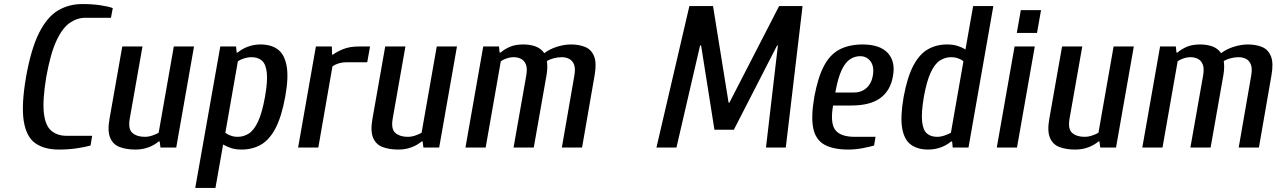

<svg xmlns="http://www.w3.org/2000/svg" viewBox="-20 -730 6316 950"><path d="M271 10Q199 10 154.5 -21.5Q110 -53 97.5 -131.5Q85 -210 109 -350Q134 -490 174 -568.5Q214 -647 267.5 -678.5Q321 -710 388 -710Q436 -710 476.5 -704Q517 -698 538 -690L529 -642H402Q362 -642 325.5 -617Q289 -592 259.5 -529Q230 -466 209 -350Q190 -235 197 -171.5Q204 -108 234 -83Q264 -58 310 -58H436L428 -10Q405 -3 362 3.5Q319 10 271 10Z M650 10Q605 10 572 -2.5Q539 -15 525 -48.5Q511 -82 522 -143L585 -500H685L622 -143Q613 -91 635.5 -72Q658 -53 696 -53Q715 -53 734 -59.5Q753 -66 765 -73L840 -500H940L852 0H774L770 -30H765Q744 -12 714.5 -1Q685 10 650 10Z M946 200 1070 -500H1148L1151 -470H1156Q1177 -488 1206.5 -499Q1236 -510 1269 -510Q1321 -510 1354 -486Q1387 -462 1398 -405Q1409 -348 1391 -250Q1373 -152 1343 -95Q1313 -38 1271 -14Q1229 10 1175 10Q1146 10 1124.5 3Q1103 -4 1084 -15L1046 200ZM1156 -53Q1186 -53 1211.5 -69.5Q1237 -86 1257 -129Q1277 -172 1291 -250Q1305 -328 1300 -371Q1295 -414 1275.5 -430.5Q1256 -447 1225 -447Q1206 -447 1187.5 -441Q1169 -435 1157 -427L1095 -73Q1103 -66 1120 -59.5Q1137 -53 1156 -53Z M1455 0 1543 -500H1622L1623 -460H1628Q1648 -475 1679.5 -487.5Q1711 -500 1756 -500H1811L1797 -422H1694Q1675 -422 1657.5 -417Q1640 -412 1625 -402L1555 0Z M1951 10Q1906 10 1873 -2.5Q1840 -15 1826 -48.5Q1812 -82 1823 -143L1886 -500H1986L1923 -143Q1914 -91 1936.5 -72Q1959 -53 1997 -53Q2016 -53 2035 -59.5Q2054 -66 2066 -73L2141 -500H2241L2153 0H2075L2071 -30H2066Q2045 -12 2015.5 -1Q1986 10 1951 10Z M2283 0 2371 -500H2449L2452 -470H2457Q2478 -488 2504.5 -499Q2531 -510 2569 -510Q2604 -510 2630.5 -500Q2657 -490 2673 -467Q2701 -488 2737 -499Q2773 -510 2805 -510Q2845 -510 2875.5 -497.5Q2906 -485 2919.5 -451.5Q2933 -418 2922 -357L2860 0H2760L2822 -357Q2828 -392 2820 -411.5Q2812 -431 2795.5 -439Q2779 -447 2760 -447Q2739 -447 2719 -441.5Q2699 -436 2686 -428Q2688 -417 2688 -398.5Q2688 -380 2684 -357L2621 0H2521L2584 -357Q2590 -392 2582 -411.5Q2574 -431 2557.5 -439Q2541 -447 2523 -447Q2504 -447 2486.5 -441Q2469 -435 2458 -427L2383 0Z M3228 0 3391 -700H3508L3585 -222H3589L3835 -700H3951L3868 0H3770L3829 -505H3825L3611 -88H3515L3449 -505H3444L3327 0Z M4178 10Q4103 10 4059.5 -14Q4016 -38 4004 -95Q3992 -152 4009 -250Q4027 -348 4057.5 -405Q4088 -462 4135.5 -486Q4183 -510 4248 -510Q4334 -510 4373 -467.5Q4412 -425 4398 -352Q4386 -282 4336 -245Q4286 -208 4192 -208H4102Q4087 -122 4112.5 -87.5Q4138 -53 4209 -53H4312L4305 -10Q4282 -3 4246.5 3.5Q4211 10 4178 10ZM4113 -272H4203Q4241 -272 4266 -293.5Q4291 -315 4298 -352Q4307 -399 4288 -425.5Q4269 -452 4236 -452Q4209 -452 4185.5 -436.5Q4162 -421 4144 -382.5Q4126 -344 4113 -272Z M4572 10Q4521 10 4487.5 -14Q4454 -38 4444 -95Q4434 -152 4451 -250Q4469 -348 4499 -405Q4529 -462 4571 -486Q4613 -510 4666 -510Q4695 -510 4717.5 -503Q4740 -496 4757 -485L4795 -700H4895L4772 0H4694L4691 -30H4686Q4665 -12 4635.5 -1Q4606 10 4572 10ZM4616 -53Q4635 -53 4653.5 -59.5Q4672 -66 4685 -73L4747 -427Q4738 -435 4721.5 -441Q4705 -447 4686 -447Q4656 -447 4630.5 -430.5Q4605 -414 4585 -371Q4565 -328 4551 -250Q4538 -172 4542.5 -129Q4547 -86 4566.5 -69.5Q4586 -53 4616 -53Z M4912 0 5000 -500H5100L5012 0ZM5011 -567 5031 -680H5131L5111 -567Z M5300 10Q5255 10 5222 -2.5Q5189 -15 5175 -48.5Q5161 -82 5172 -143L5235 -500H5335L5272 -143Q5263 -91 5285.5 -72Q5308 -53 5346 -53Q5365 -53 5384 -59.5Q5403 -66 5415 -73L5490 -500H5590L5502 0H5424L5420 -30H5415Q5394 -12 5364.5 -1Q5335 10 5300 10Z M5632 0 5720 -500H5798L5801 -470H5806Q5827 -488 5853.5 -499Q5880 -510 5918 -510Q5953 -510 5979.5 -500Q6006 -490 6022 -467Q6050 -488 6086 -499Q6122 -510 6154 -510Q6194 -510 6224.5 -497.5Q6255 -485 6268.5 -451.5Q6282 -418 6271 -357L6209 0H6109L6171 -357Q6177 -392 6169 -411.5Q6161 -431 6144.5 -439Q6128 -447 6109 -447Q6088 -447 6068 -441.5Q6048 -436 6035 -428Q6037 -417 6037 -398.5Q6037 -380 6033 -357L5970 0H5870L5933 -357Q5939 -392 5931 -411.5Q5923 -431 5906.5 -439Q5890 -447 5872 -447Q5853 -447 5835.5 -441Q5818 -435 5807 -427L5732 0Z"/></svg>

Font: Cuprum Medium
Style: Italic
Weight: 500
Italic angle: -10°
Version: Version 3.000